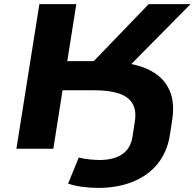

<svg xmlns="http://www.w3.org/2000/svg" viewBox="-20 -725 949 936"><path d="M459 191Q418 191 379 185.5Q340 180 312 170L364 43Q388 49 416 52Q444 55 465 55Q534 55 575.5 27Q617 -1 626 -59L637 -131Q646 -185 626.5 -219Q607 -253 560.5 -269Q514 -285 439 -285H285L240 0H60L172 -705H352L308 -427H461L412 -401L705 -705H909L574 -366L572 -420Q660 -411 720 -377.5Q780 -344 806.5 -284.5Q833 -225 819 -137L808 -66Q795 16 748.5 73.5Q702 131 627.5 161Q553 191 459 191Z"/></svg>

Font: Nunito Sans 10pt Expanded ExtraBold
Style: Italic
Weight: 800
Width: 7
Italic angle: -9°
Designer: Vernon Adams
Foundry: Vernon Adams
Version: Version 3.101;gftools[0.9.27]